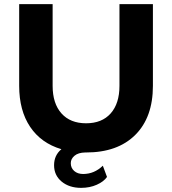

<svg xmlns="http://www.w3.org/2000/svg" viewBox="-20 -720 824 919"><path d="M711.9 -309.1Q711.9 -158.2 627.4 -74.2Q543 9.8 392.1 9.8H388.2Q354.5 10.3 336.7 25.4Q318.8 40.5 318.8 61Q318.8 84 335.2 98.4Q351.6 112.8 377.9 112.8Q431.2 112.8 472.2 73.2L492.2 127Q476.6 149.4 443.1 164.3Q409.7 179.2 368.2 179.2Q311.5 179.2 275.1 149.2Q238.8 119.1 238.8 70.8Q238.8 23.4 273.9 -5.9Q176.8 -34.7 124.3 -112.8Q71.8 -190.9 71.8 -309.1V-700.2H231.9V-309.1Q231.9 -224.6 274.2 -177.2Q316.4 -129.9 392.1 -129.9Q467.8 -129.9 509.8 -177.2Q551.8 -224.6 551.8 -309.1V-700.2H711.9Z"/></svg>

Font: Gully
Style: Bold
Weight: 700
Designer: jaikishan Patel
Foundry: MagicType
Version: Version 1.000;Glyphs 3.2 (3242)